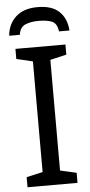

<svg xmlns="http://www.w3.org/2000/svg" viewBox="-61 -953 461 987"><g transform="rotate(-5 169.5 -459.0)"><path d="M298 0H40V-52L124 -71V-642L40 -662V-714H298V-662L214 -642V-71L298 -52ZM172 -918Q246 -918 283.5 -882Q321 -846 325 -784H271Q266 -825 241 -836Q216 -847 170 -847Q131 -847 102.5 -835Q74 -823 69 -784H14Q19 -844 59.5 -881Q100 -918 172 -918Z"/></g></svg>

Font: Noto Sans
Style: Regular
Weight: 400
Designer: Monotype Design Team
Foundry: Monotype Imaging Inc.
Version: Version 1.902